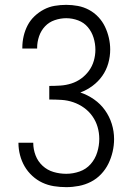

<svg xmlns="http://www.w3.org/2000/svg" viewBox="-20 -763 540 791"><path d="M253 8Q227 8 202 4Q177 0 154.5 -10.5Q132 -21 113 -38.5Q94 -56 81.5 -77.5Q69 -99 62.5 -124Q56 -149 56 -174Q56 -174 56 -174.5Q56 -175 56 -175H117Q117 -175 117 -175Q117 -175 117 -174Q117 -148 126.5 -123Q136 -98 155.5 -80Q175 -62 200.5 -54.5Q226 -47 253 -47Q281 -47 308 -56.5Q335 -66 353.5 -87Q372 -108 380.5 -135.5Q389 -163 389 -191Q389 -216 382 -240Q375 -264 360.5 -284.5Q346 -305 325.5 -319.5Q305 -334 281.5 -342Q258 -350 233 -351.5Q208 -353 183 -353V-409Q206 -409 229 -410.5Q252 -412 274 -419Q296 -426 314.5 -439.5Q333 -453 346.5 -471.5Q360 -490 366.5 -512.5Q373 -535 373 -558Q373 -583 365.5 -607.5Q358 -632 342 -651Q326 -670 302 -679Q278 -688 253 -688Q229 -688 205.5 -680Q182 -672 165.5 -654.5Q149 -637 141 -613.5Q133 -590 133 -566Q133 -565 133 -564.5Q133 -564 133 -563H72Q72 -564 72 -565Q72 -566 72 -567Q72 -591 77.5 -614.5Q83 -638 94 -659Q105 -680 122.5 -696.5Q140 -713 161 -724Q182 -735 205.5 -739Q229 -743 253 -743Q277 -743 301 -738.5Q325 -734 346.5 -722.5Q368 -711 385 -693Q402 -675 412.5 -653Q423 -631 428.5 -607Q434 -583 434 -559Q434 -530 426 -502Q418 -474 401.5 -450.5Q385 -427 361.5 -409.5Q338 -392 311 -382Q341 -372 367.5 -353.5Q394 -335 412.5 -309Q431 -283 440.5 -252.5Q450 -222 450 -190Q450 -164 444 -138Q438 -112 426.5 -88.5Q415 -65 396.5 -45.5Q378 -26 354.5 -14Q331 -2 305 3Q279 8 253 8Z"/></svg>

Font: Iosevka Term Light
Style: Regular
Weight: 300
Monospace: yes
Designer: Belleve Invis
Foundry: Belleve Invis
Version: Version 9.0.1; ttfautohint (v1.8.3)